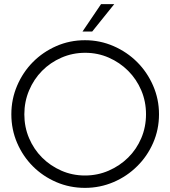

<svg xmlns="http://www.w3.org/2000/svg" viewBox="-20 -903 826 931"><path d="M645 -97Q596 -48 530.5 -20Q465 8 392 8Q318 8 253 -20Q188 -48 139.5 -96.5Q91 -145 63 -210Q35 -275 35 -349Q35 -422 63 -487.5Q91 -553 139.5 -602Q188 -651 253 -679.5Q318 -708 392 -708Q465 -708 530.5 -679.5Q596 -651 645 -602Q694 -553 722.5 -487.5Q751 -422 751 -349Q751 -275 722.5 -210Q694 -145 645 -97ZM184 -139Q224 -99 277.5 -75.5Q331 -52 392 -52Q453 -52 507 -75.5Q561 -99 601.5 -139Q642 -179 665 -233Q688 -287 688 -349Q688 -411 665 -465Q642 -519 601.5 -559.5Q561 -600 507.5 -623.5Q454 -647 393 -647Q332 -647 278 -623.5Q224 -600 184 -559.5Q144 -519 121 -464.5Q98 -410 98 -348.5Q98 -287 121 -233Q144 -179 184 -139ZM427 -750H380Q403 -783 425 -816.5Q447 -850 470 -883H534Q507 -850 480.5 -816.5Q454 -783 427 -750Z"/></svg>

Font: Josefin Slab SemiBold
Style: Regular
Weight: 600
Designer: Santiago Orozco
Foundry: Typemade
Version: Version 2.000